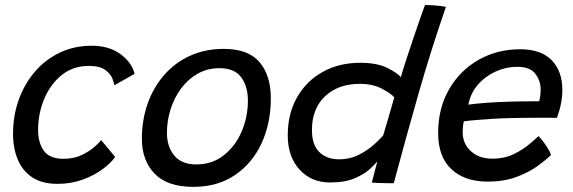

<svg xmlns="http://www.w3.org/2000/svg" viewBox="-20 -730 2288 766"><path d="M439.5 -104Q422.5 -79.5 389 -54.8Q355.5 -30 309.5 -13.2Q263.5 3.5 209.5 3.5Q148 3.5 109 -22.2Q70 -48 51 -93.2Q32 -138.5 32 -196Q32 -268.5 54.8 -332Q77.5 -395.5 119.2 -444Q161 -492.5 218.5 -520Q276 -547.5 346 -547.5Q415.5 -547.5 460.8 -514Q506 -480.5 517 -435.5L436.5 -390Q435.5 -397.5 428.5 -416.2Q421.5 -435 400 -451Q378.5 -467 334 -467Q271 -467 225.8 -430.2Q180.5 -393.5 156.2 -335Q132 -276.5 132 -211Q132 -161 154.8 -128.8Q177.5 -96.5 233.5 -96.5Q275.5 -96.5 307.5 -112.2Q339.5 -128 359.2 -146Q379 -164 383.5 -171Z M751.5 15.5Q647.5 15.5 596.8 -37.2Q546 -90 546 -176.5Q546 -251.5 569 -316.5Q592 -381.5 635 -430.8Q678 -480 738.2 -507.5Q798.5 -535 873 -535Q970.5 -535 1015.5 -482Q1060.5 -429 1060.5 -337.5Q1060.5 -239 1023.8 -159Q987 -79 917.8 -31.8Q848.5 15.5 751.5 15.5ZM763 -74Q827 -74 873.2 -110.8Q919.5 -147.5 944.2 -205.5Q969 -263.5 969 -328.5Q969 -386 942 -422Q915 -458 856 -458Q807.5 -458 768.8 -436Q730 -414 702.5 -377Q675 -340 660.5 -294Q646 -248 646 -200Q646 -145 675.2 -109.5Q704.5 -74 763 -74Z M1463.5 -1.5Q1465.5 -10 1470 -27.2Q1474.5 -44.5 1478.8 -61.2Q1483 -78 1485.5 -86Q1479 -78 1457.8 -57.5Q1436.5 -37 1397 -19.5Q1357.5 -2 1296.5 -2Q1222 -2 1175 -53.5Q1128 -105 1128 -190Q1128 -276.5 1165 -341.5Q1202 -406.5 1267.2 -443Q1332.5 -479.5 1417.5 -479.5Q1485 -479.5 1526.5 -458.5Q1568 -437.5 1579 -421.5Q1586.5 -448.5 1600.2 -490.5Q1614 -532.5 1629 -577.2Q1644 -622 1656.8 -658.2Q1669.5 -694.5 1675.5 -710Q1695.5 -710 1719 -708Q1742.5 -706 1759 -702.5Q1698.5 -527.5 1648.8 -353.2Q1599 -179 1551 1Q1541.5 1 1524 0.8Q1506.5 0.5 1489.5 0Q1472.5 -0.5 1463.5 -1.5ZM1332 -94.5Q1377 -94.5 1413 -113.2Q1449 -132 1473.5 -154.5Q1498 -177 1508.5 -189Q1512 -200.5 1518.2 -221.8Q1524.5 -243 1531.5 -266.8Q1538.5 -290.5 1544.2 -311Q1550 -331.5 1553 -341.5Q1540 -357 1503.5 -376.2Q1467 -395.5 1415 -395.5Q1329.5 -395.5 1277 -346Q1224.5 -296.5 1224.5 -211Q1224.5 -152 1254 -123.2Q1283.5 -94.5 1332 -94.5Z M2178 -111.5Q2159.5 -93 2125.2 -68Q2091 -43 2041 -24.2Q1991 -5.5 1925 -5.5Q1834 -5.5 1781 -55Q1728 -104.5 1728 -199Q1728 -298.5 1771.8 -374Q1815.5 -449.5 1889.8 -491.5Q1964 -533.5 2055.5 -533.5Q2138 -533.5 2180.8 -490Q2223.5 -446.5 2223.5 -371Q2223.5 -318 2202 -260Q2196.5 -260 2175.5 -260.2Q2154.5 -260.5 2126 -260.2Q2097.5 -260 2068.5 -259.8Q2039.5 -259.5 2019 -259Q1986.5 -258.5 1949.5 -256.2Q1912.5 -254 1880.5 -251.2Q1848.5 -248.5 1830.5 -246Q1826 -228 1826 -201.5Q1826 -157 1858.5 -127Q1891 -97 1944.5 -97Q1993.5 -97 2031 -115.8Q2068.5 -134.5 2093.5 -156.2Q2118.5 -178 2129 -187Q2132.5 -183.5 2143.2 -170Q2154 -156.5 2164.5 -140.2Q2175 -124 2178 -111.5ZM1848.5 -312.5Q1869.5 -316 1919.5 -319.8Q1969.5 -323.5 2029.5 -325Q2064.5 -325.5 2095.2 -325.8Q2126 -326 2131 -326Q2134 -336 2135.5 -349Q2137 -362 2137 -374Q2136.5 -408.5 2115.5 -436Q2094.5 -463.5 2043 -463.5Q1999.5 -463.5 1958.2 -445Q1917 -426.5 1887.2 -392.8Q1857.5 -359 1848.5 -312.5Z"/></svg>

Font: Grandstander
Style: Italic
Weight: 400
Italic angle: -15°
Designer: Tyler Finck
Foundry: Etcetera Type Co
Version: Version 1.200; ttfautohint (v1.8.3)